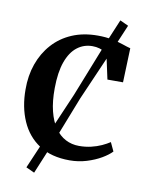

<svg xmlns="http://www.w3.org/2000/svg" viewBox="-83 -702 658 855"><g transform="rotate(10 246.0 -275.0)"><path d="M276.5 11Q193.5 11 138.8 -25Q84 -61 56.5 -123.8Q29 -186.5 29 -266Q28.5 -328.5 47.2 -381.5Q66 -434.5 101.5 -474.2Q137 -514 188.2 -536Q239.5 -558 304.5 -558Q341 -558 370.2 -552Q399.5 -546 421 -538.5Q442.5 -531 456.5 -527.5L451 -372.5H380.5L358 -476.5Q356.5 -485 346.2 -492Q336 -499 321.2 -503.2Q306.5 -507.5 289.5 -507.5Q250.5 -507.5 220.5 -484.2Q190.5 -461 173.5 -413.8Q156.5 -366.5 156 -294Q155.5 -235 166.5 -190.8Q177.5 -146.5 197.8 -117.5Q218 -88.5 245.8 -74Q273.5 -59.5 307 -59.5Q335.5 -59.5 361 -65.5Q386.5 -71.5 407.8 -81.2Q429 -91 444 -101L462.5 -61.5Q447 -45 418.5 -28.2Q390 -11.5 353.2 -0.2Q316.5 11 276.5 11ZM131 92.5 93 75 149 -55.5 245.5 -279.5 346 -533.5 391.5 -642 429.5 -624.5 384 -517 276 -269.5 186 -40Z"/></g></svg>

Font: Merriweather 48pt SemiBold
Style: Regular
Weight: 600
Version: Version 2.100